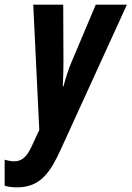

<svg xmlns="http://www.w3.org/2000/svg" viewBox="-80 -566 566 826"><path d="M-6 240C95 240 138 172 181 78L466 -546H332L226 -295C216 -272 203 -231 193 -195H190C192 -229 193 -264 193 -298L192 -546H63L89 -7L57 62C37 105 17 128 -19 128C-30 128 -43 126 -60 121V233C-44 238 -26 240 -6 240Z"/></svg>

Font: Noto Sans ExtraCondensed
Style: Bold Italic
Weight: 700
Width: 2
Italic angle: -12°
Designer: Monotype Design Team
Foundry: Monotype Imaging Inc.
Version: Version 2.013